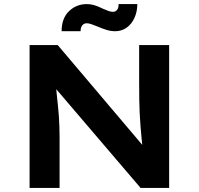

<svg xmlns="http://www.w3.org/2000/svg" viewBox="-20 -921 973 941"><path d="M125 0V-700H263L706 -177H682Q677 -210 674 -241.5Q671 -273 668.5 -304.5Q666 -336 664.5 -368.5Q663 -401 662.5 -435.5Q662 -470 662 -509V-700H809V0H669L218 -528L252 -527Q255 -490 258 -459.5Q261 -429 264 -403Q267 -377 268.5 -352.5Q270 -328 271 -303.5Q272 -279 272 -252V0ZM544 -768Q523 -768 502 -774.5Q481 -781 458 -791Q440 -798 427.5 -802.5Q415 -807 405 -807Q392 -807 383.5 -797Q375 -787 375 -768H282Q282 -831 318 -866Q354 -901 406 -901Q424 -901 442.5 -895.5Q461 -890 485 -878Q501 -871 512.5 -867Q524 -863 533 -863Q547 -863 554.5 -873.5Q562 -884 561 -901H653Q653 -865 639.5 -834.5Q626 -804 601.5 -786Q577 -768 544 -768Z"/></svg>

Font: Lexend Exa SemiBold
Style: Regular
Weight: 600
Designer: Bonnie Shaver-Troup, Thomas Jockin
Foundry: Lexend
Version: Version 1.007